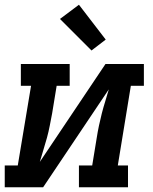

<svg xmlns="http://www.w3.org/2000/svg" viewBox="-27 -790 647 810"><path d="M-7 0V-92H48L104 -428H61V-520H267V-428H212L193 -312Q188 -286 183 -260Q178 -234 171 -208.5Q164 -183 156 -157.5Q148 -132 141 -107L418 -520H580V-428H525L470 -92H513V0H306V-92H362L381 -208Q385 -234 390.5 -260Q396 -286 402.5 -311.5Q409 -337 417 -362.5Q425 -388 432 -413L155 0ZM359 -577 226 -710 306 -770 419 -623Z"/></svg>

Font: Iosevka Etoile SmBdObl
Style: Regular
Weight: 600
Italic angle: -9°
Designer: Belleve Invis
Foundry: Belleve Invis
Version: Version 15.5.2; ttfautohint (v1.8.4)